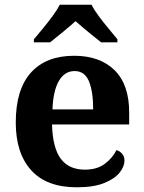

<svg xmlns="http://www.w3.org/2000/svg" viewBox="-20 -786 612 816"><path d="M306 10Q178 10 112.5 -62.5Q47 -135 47 -265Q47 -406 111.5 -477.5Q176 -549 295 -549Q404 -549 466.5 -488Q529 -427 529 -308V-257H201Q204 -157 238.5 -111Q273 -65 341 -65Q392 -65 425 -89.5Q458 -114 475 -148Q489 -144 499 -132.5Q509 -121 509 -104Q509 -78 488 -52Q467 -26 422.5 -8Q378 10 306 10ZM376 -321Q376 -397 358 -440.5Q340 -484 297 -484Q255 -484 230.5 -442.5Q206 -401 203 -321ZM124 -619Q140 -638 161.5 -664Q183 -690 203 -717Q223 -744 234 -766H369Q380 -744 400 -717Q420 -690 442 -664Q464 -638 479 -619V-606H410Q396 -617 376 -633Q356 -649 336 -666Q316 -683 301 -696Q279 -676 246.5 -649.5Q214 -623 193 -606H124Z"/></svg>

Font: Noto Serif Ethiopic
Style: Bold
Weight: 700
Designer: Monotype Design Team
Foundry: Monotype Imaging Inc.
Version: Version 2.102; ttfautohint (v1.8.4.7-5d5b)